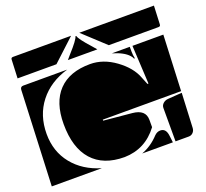

<svg xmlns="http://www.w3.org/2000/svg" viewBox="-110 -761 945 882"><g transform="rotate(-20 362.5 -320.0)"><path d="M0 -10 20 -475Q21 -490 35 -490H250Q161 -464 110.5 -399.5Q60 -335 60 -244Q60 -158 109.5 -96.5Q159 -35 245 -10ZM605 -10V-173Q605 -186 615 -195Q625 -204 639 -205L708 -210L700 -40Q699 -27 690.5 -18.5Q682 -10 670 -10ZM442 -10Q490 -28 527 -68Q540 -81 556 -81Q584 -81 588 -43L592 -10ZM149 -260Q149 -366 202.5 -422Q256 -478 357 -478Q421 -478 480 -435Q539 -392 559 -339L574 -302H579L569 -490H720L708 -218H325V-213L463 -200Q526 -194 526 -144V-108Q463 -24 361 -22Q258 -22 203.5 -83Q149 -144 149 -260ZM468 -490H556V-467Q556 -449 560 -433L556 -432Q554 -439 546 -448Q523 -474 468 -490ZM22 -530 26 -620Q26 -630 36 -630H320L212 -530ZM268 -530 286 -551Q335 -605 338 -621H342Q345 -605 394 -551L412 -530ZM360 -630H725L721 -540Q721 -530 711 -530H468Z"/></g></svg>

Font: PrimecolorB
Style: Medium
Weight: 500
Designer: gluk
Foundry: gluk
Version: Version 0.672